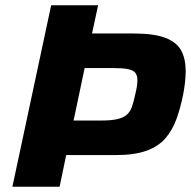

<svg xmlns="http://www.w3.org/2000/svg" viewBox="-20 -708 724 728"><path d="M27 0 174 -688H352L329 -581H487Q564 -581 607 -564.5Q650 -548 667 -516.5Q684 -485 684 -439Q684 -418 681.5 -395.5Q679 -373 674 -347Q664 -298 649 -256.5Q634 -215 607.5 -184Q581 -153 535.5 -136.5Q490 -120 419 -120H231L206 0ZM259 -251H364Q401 -251 423.5 -256Q446 -261 459.5 -272Q473 -283 480 -302.5Q487 -322 493 -351Q497 -367 499 -380Q501 -393 501 -404Q501 -422 493 -432Q485 -442 465 -446Q445 -450 408 -450H301Z"/></svg>

Font: Saira SemiExpanded
Style: Bold Italic
Weight: 700
Width: 6
Italic angle: -12°
Designer: Hector Gatti with collaboration of the Omnibus-Type team
Foundry: Omnibus-Type
Version: Version 1.101